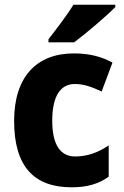

<svg xmlns="http://www.w3.org/2000/svg" viewBox="-20 -852 525 816"><path d="M470 -822V-832H292C265 -787 219 -728 186 -685V-672H295C346 -710 434 -785 470 -822ZM284 -56C351 -56 398 -70 442 -101V-234C397 -204 352 -187 299 -187C238 -187 202 -235 202 -339C202 -442 236 -495 298 -495C335 -495 370 -483 412 -463L458 -586C414 -610 363 -625 294 -625C135 -625 40 -525 40 -338C40 -143 126 -56 284 -56Z"/></svg>

Font: Noto Sans Malayalam UI SemiCondensed ExtraBold
Style: Regular
Weight: 800
Width: 4
Designer: Jelle Bosma - Monotype Design Team
Foundry: Monotype Imaging Inc.
Version: Version 2.104